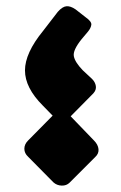

<svg xmlns="http://www.w3.org/2000/svg" viewBox="-20 -587 386 615"><path d="M200 -208Q189 -196 179 -196Q169 -196 157 -208L117 -249Q60 -306 60 -361.5Q60 -417 118 -488L165 -549Q180 -566 193 -567Q206 -568 222 -557L254 -532Q274 -518 272.5 -507.5Q271 -497 262 -486L241 -461Q213 -426 216.5 -407Q220 -388 245 -362L275 -334Q285 -324 287 -311.5Q289 -299 279 -288ZM203 -2Q193 8 177.5 7.5Q162 7 151 -3L70 -85Q58 -96 58 -110.5Q58 -125 70 -137L151 -219Q162 -230 176.5 -230Q191 -230 202 -219L281 -137Q294 -124 295.5 -109.5Q297 -95 285 -84Z"/></svg>

Font: Rubik Black
Style: Italic
Weight: 900
Italic angle: -12°
Designer: Hubert and Fischer
Foundry: Hubert and Fischer
Version: Version 2.300;gftools[0.9.30]